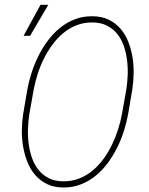

<svg xmlns="http://www.w3.org/2000/svg" viewBox="-20 -790 637 819"><path d="M526.4 -302.2Q520 -268.1 508.5 -231.4Q497.1 -194.8 479.7 -160.2Q462.4 -125.5 439.7 -94.7Q417 -64 388.7 -40.8Q360.4 -17.6 325.9 -3.9Q291.5 9.8 251.5 9.8Q210.9 9.8 181.2 -4.6Q151.4 -19 130.4 -43.2Q109.4 -67.4 96.9 -98.9Q84.5 -130.4 78.6 -165Q72.8 -199.7 73.2 -235.1Q73.7 -270.5 78.6 -302.2L96.7 -408.7Q103 -442.9 114.7 -479.5Q126.5 -516.1 143.6 -550.8Q160.6 -585.4 183.6 -616.2Q206.5 -647 235.1 -670.4Q263.7 -693.8 297.9 -707.3Q332 -720.7 372.6 -720.7Q413.1 -720.7 443.1 -706.3Q473.1 -691.9 493.9 -667.7Q514.6 -643.6 527.1 -612.1Q539.6 -580.6 545.2 -545.9Q550.8 -511.2 550 -475.8Q549.3 -440.4 544.4 -408.7ZM519 -409.7Q523.4 -437.5 524.7 -469.5Q525.9 -501.5 522 -533Q518.1 -564.5 508.1 -593.8Q498 -623 480.2 -645.3Q462.4 -667.5 435.8 -680.9Q409.2 -694.3 372.6 -694.3Q336.4 -694.3 305.4 -681.9Q274.4 -669.4 248.8 -647.9Q223.1 -626.5 202.6 -598.1Q182.1 -569.8 166.5 -538.3Q150.9 -506.8 140.4 -473.6Q129.9 -440.4 124 -409.7L105 -302.2Q100.6 -274.4 99.4 -242.4Q98.1 -210.4 102.1 -178.7Q106 -147 116 -117.7Q126 -88.4 143.8 -65.9Q161.6 -43.5 188 -30Q214.4 -16.6 251.5 -16.6Q288.1 -16.6 319.1 -29.1Q350.1 -41.5 375.7 -63Q401.4 -84.5 421.9 -112.8Q442.4 -141.1 457.8 -172.9Q473.1 -204.6 483.6 -237.8Q494.1 -271 500 -302.2ZM152.8 -769.5H186L108.4 -637.2H80.6Z"/></svg>

Font: Roboto Mono Thin
Style: Italic
Weight: 250
Designer: Google
Version: Version 2.000985; 2015; ttfautohint (v1.3)